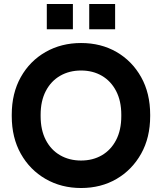

<svg xmlns="http://www.w3.org/2000/svg" viewBox="-20 -930 813 964"><path d="M387 14Q288 14 209 -31.5Q130 -77 84.5 -158Q39 -239 39 -347V-354Q39 -462 84.5 -543Q130 -624 209 -669Q288 -714 387 -714Q487 -714 565 -669Q643 -624 688.5 -543Q734 -462 734 -354V-347Q734 -239 688.5 -158Q643 -77 565 -31.5Q487 14 387 14ZM387 -124Q446 -124 491.5 -150.5Q537 -177 563 -227Q589 -277 589 -347V-354Q589 -423 563 -473Q537 -523 491.5 -549.5Q446 -576 387 -576Q328 -576 282 -549.5Q236 -523 210 -473Q184 -423 184 -354V-347Q184 -277 210 -227Q236 -177 282 -150.5Q328 -124 387 -124ZM428 -783V-910H558V-783ZM215 -783V-910H346V-783Z"/></svg>

Font: SUSE Thin
Style: Bold
Weight: 700
Version: Version 1.000